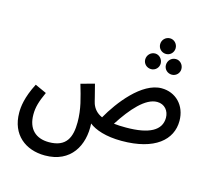

<svg xmlns="http://www.w3.org/2000/svg" viewBox="-128 -863 1354 1245"><g transform="rotate(15 549.0 -240.0)"><path d="M864 -607C892 -607 915 -630 915 -659C915 -688 892 -712 864 -712C834 -712 811 -688 811 -659C811 -630 834 -607 864 -607ZM796 -487C824 -487 847 -510 847 -538C847 -567 824 -592 796 -592C766 -592 743 -567 743 -538C743 -510 766 -487 796 -487ZM935 -487C963 -487 986 -510 986 -538C986 -568 963 -592 935 -592C905 -592 882 -568 882 -538C882 -510 905 -487 935 -487ZM275 232C449 232 521 100 512 -46C552 -14 625 12 731 12C954 12 1061 -83 1061 -210C1061 -315 989 -385 895 -385C763 -385 633 -215 570 -103C532 -120 513 -145 502 -174C495 -195 490 -225 469 -302L378 -277C403 -191 425 -120 425 -31C425 69 396 142 278 142C190 142 135 92 135 -6C135 -55 147 -95 177 -161L100 -196C49 -97 43 -32 43 6C43 154 145 232 275 232ZM890 -292C941 -292 971 -253 971 -207C971 -123 893 -79 736 -79C705 -79 678 -80 655 -83C729 -198 812 -292 890 -292Z"/></g></svg>

Font: Noto Sans Arabic UI XCn Md
Style: Regular
Weight: 500
Width: 2
Designer: Monotype Design Team, Nadine Chahine and Nizar Qandah
Foundry: Monotype Imaging Inc.
Version: Version 2.010